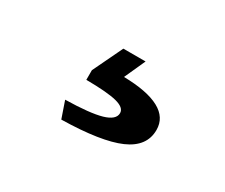

<svg xmlns="http://www.w3.org/2000/svg" viewBox="-57 -267 614 523"><g transform="rotate(30 250.0 -6.0)"><path d="M210.9 -131.8H280.8L251 -65.9Q324.7 -64.5 362.3 -44.2Q399.9 -23.9 399.9 15.1Q399.9 67.4 342.5 92.5Q285.2 117.7 161.1 120.1L143.1 67.9Q220.2 66.4 255.6 56.2Q291 45.9 291 24.9Q291 7.8 262 0.2Q232.9 -7.3 166 -7.8V-38.1Z"/></g></svg>

Font: BIZ UDPMincho
Style: Bold
Weight: 700
Designer: TypeBank Co., Ltd.
Foundry: Morisawa Inc.
Version: Version 1.06